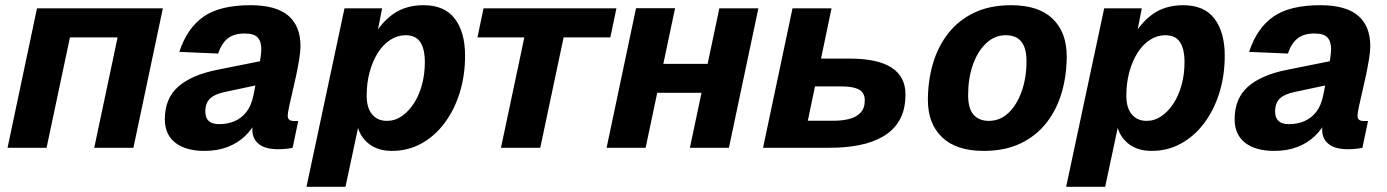

<svg xmlns="http://www.w3.org/2000/svg" viewBox="-20 -568 5333 738"><path d="M9 0 122.2 -536H606L492.8 0H342.2L432 -424.2H248.8L159 0Z M983 -244 844.2 -214.4Q806 -206.8 787.6 -189.4Q769.2 -172 769.2 -139.2Q769.2 -115.4 782.2 -103.1Q795.2 -90.8 822.2 -90.8Q854.4 -90.8 881.2 -102.1Q908 -113.4 926.9 -137.5Q945.8 -161.6 953.6 -199.4Q956.6 -215.6 961.8 -240.4Q967 -265.2 972.2 -292.4Q977.4 -319.6 980.9 -342.9Q984.4 -366.2 984.4 -379.2Q984.4 -408.4 970.5 -423.8Q956.6 -439.2 920.4 -439.2Q879.6 -439.2 855.7 -420.5Q831.8 -401.8 818.4 -362.2L669.2 -368.6Q699.2 -460 762.4 -504Q825.6 -548 942.8 -548Q1040.6 -548 1087.8 -508.1Q1135 -468.2 1135 -390.8Q1135 -370.6 1130.1 -340.5Q1125.2 -310.4 1118.1 -276.7Q1111 -243 1103.4 -211.5Q1095.8 -180 1090.9 -156.4Q1086 -132.8 1086 -123.6Q1086 -111.8 1092.4 -107.3Q1098.8 -102.8 1110.8 -102.8H1126.4L1104.8 0Q1096.8 2.2 1080.7 3.9Q1064.6 5.6 1049.2 5.6Q999.8 5.6 974.9 -14.4Q950 -34.4 950 -69.4Q950 -80.4 951.9 -91.9Q953.8 -103.4 957.8 -116L967.2 -108Q950.2 -72.2 922.1 -45.2Q894 -18.2 854.9 -3.1Q815.8 12 765.6 12Q694 12 653.8 -19.4Q613.6 -50.8 613.6 -109.6Q613.6 -189.4 664.6 -234.5Q715.6 -279.6 812.8 -299.2L1003.2 -337.4Z M1158 150 1304.2 -536H1448.8L1424.8 -413.6L1415.2 -426.4Q1446.2 -483 1493.5 -515.5Q1540.8 -548 1608 -548Q1689 -548 1728.3 -496Q1767.6 -444 1767.6 -354Q1767.6 -277.6 1746.9 -211.2Q1726.2 -144.8 1688.3 -94.4Q1650.4 -44 1599.1 -16Q1547.8 12 1486.8 12Q1435.8 12 1402.1 -12.1Q1368.4 -36.2 1356.2 -76.4L1308 150ZM1467.2 -103.4Q1498 -103.4 1524.2 -121.4Q1550.4 -139.4 1570.7 -170.5Q1591 -201.6 1602 -242.5Q1613 -283.4 1613 -328.8Q1613 -380 1595.4 -406.3Q1577.8 -432.6 1539.2 -432.6Q1508.2 -432.6 1480.6 -415Q1453 -397.4 1432.8 -365.7Q1412.6 -334 1401 -291.8Q1389.4 -249.6 1389.4 -200.4Q1389.4 -153.2 1410.4 -128.3Q1431.4 -103.4 1467.2 -103.4Z M1905.6 0 1995.4 -424.2H1815.2L1838.6 -536H2349.4L2326 -424.2H2146.4L2056.6 0Z M2311.6 0 2424.8 -536.6H2574.8L2461.6 0ZM2631.8 0 2745 -536H2895L2781.8 0ZM2391.8 -211.4 2415.6 -322.6H2801L2777.2 -211.4Z M2913 0 3026.2 -536H3176.2L3135.8 -342.8H3244.6Q3354 -342.8 3407.2 -308Q3460.4 -273.2 3460.4 -205.6Q3460.4 -146 3437.6 -106.4Q3414.8 -66.8 3374.5 -43.5Q3334.2 -20.2 3282.2 -10.1Q3230.2 0 3171.8 0ZM3085 -103.8H3183Q3216.6 -103.8 3243.9 -110.7Q3271.2 -117.6 3287.6 -134.8Q3304 -152 3304 -182.4Q3304 -200.2 3295.5 -212Q3287 -223.8 3266.9 -229.8Q3246.8 -235.8 3210.6 -235.8H3112.6Z M3760.8 12Q3655.8 12 3601.2 -40.3Q3546.6 -92.6 3546.6 -183.6Q3546.6 -257 3565.7 -322.7Q3584.8 -388.4 3624.3 -439.2Q3663.8 -490 3724.1 -519Q3784.4 -548 3866.4 -548Q3972 -548 4026.1 -495.9Q4080.2 -443.8 4080.2 -351.8Q4080.2 -278.4 4061.1 -212.7Q4042 -147 4002.7 -96.5Q3963.4 -46 3903.3 -17Q3843.2 12 3760.8 12ZM3781.2 -103.4Q3824 -103.4 3856.4 -134.2Q3888.8 -165 3907.2 -217.1Q3925.6 -269.2 3925.6 -333Q3925.6 -383.4 3905.7 -408Q3885.8 -432.6 3846 -432.6Q3803.2 -432.6 3770.3 -401.5Q3737.4 -370.4 3719.3 -318.3Q3701.2 -266.2 3701.2 -202.4Q3701.2 -151.6 3721.8 -127.5Q3742.4 -103.4 3781.2 -103.4Z M4078 150 4224.2 -536H4368.8L4344.8 -413.6L4335.2 -426.4Q4366.2 -483 4413.5 -515.5Q4460.8 -548 4528 -548Q4609 -548 4648.3 -496Q4687.6 -444 4687.6 -354Q4687.6 -277.6 4666.9 -211.2Q4646.2 -144.8 4608.3 -94.4Q4570.4 -44 4519.1 -16Q4467.8 12 4406.8 12Q4355.8 12 4322.1 -12.1Q4288.4 -36.2 4276.2 -76.4L4228 150ZM4387.2 -103.4Q4418 -103.4 4444.2 -121.4Q4470.4 -139.4 4490.7 -170.5Q4511 -201.6 4522 -242.5Q4533 -283.4 4533 -328.8Q4533 -380 4515.4 -406.3Q4497.8 -432.6 4459.2 -432.6Q4428.2 -432.6 4400.6 -415Q4373 -397.4 4352.8 -365.7Q4332.6 -334 4321 -291.8Q4309.4 -249.6 4309.4 -200.4Q4309.4 -153.2 4330.4 -128.3Q4351.4 -103.4 4387.2 -103.4Z M5095 -244 4956.2 -214.4Q4918 -206.8 4899.6 -189.4Q4881.2 -172 4881.2 -139.2Q4881.2 -115.4 4894.2 -103.1Q4907.2 -90.8 4934.2 -90.8Q4966.4 -90.8 4993.2 -102.1Q5020 -113.4 5038.9 -137.5Q5057.8 -161.6 5065.6 -199.4Q5068.6 -215.6 5073.8 -240.4Q5079 -265.2 5084.2 -292.4Q5089.4 -319.6 5092.9 -342.9Q5096.4 -366.2 5096.4 -379.2Q5096.4 -408.4 5082.5 -423.8Q5068.6 -439.2 5032.4 -439.2Q4991.6 -439.2 4967.7 -420.5Q4943.8 -401.8 4930.4 -362.2L4781.2 -368.6Q4811.2 -460 4874.4 -504Q4937.6 -548 5054.8 -548Q5152.6 -548 5199.8 -508.1Q5247 -468.2 5247 -390.8Q5247 -370.6 5242.1 -340.5Q5237.2 -310.4 5230.1 -276.7Q5223 -243 5215.4 -211.5Q5207.8 -180 5202.9 -156.4Q5198 -132.8 5198 -123.6Q5198 -111.8 5204.4 -107.3Q5210.8 -102.8 5222.8 -102.8H5238.4L5216.8 0Q5208.8 2.2 5192.7 3.9Q5176.6 5.6 5161.2 5.6Q5111.8 5.6 5086.9 -14.4Q5062 -34.4 5062 -69.4Q5062 -80.4 5063.9 -91.9Q5065.8 -103.4 5069.8 -116L5079.2 -108Q5062.2 -72.2 5034.1 -45.2Q5006 -18.2 4966.9 -3.1Q4927.8 12 4877.6 12Q4806 12 4765.8 -19.4Q4725.6 -50.8 4725.6 -109.6Q4725.6 -189.4 4776.6 -234.5Q4827.6 -279.6 4924.8 -299.2L5115.2 -337.4Z"/></svg>

Font: Geist
Style: Italic
Weight: 400
Italic angle: -12°
Designer: Basement.studio, Andrés Briganti, Mateo Zaragoza
Foundry: Basement.studio, Vercel, Andrés Briganti, Guido Ferreyra, Mateo Zaragoza
Version: Version 1.500